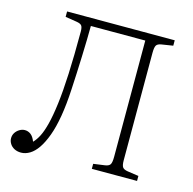

<svg xmlns="http://www.w3.org/2000/svg" viewBox="-105 -809 932 927"><g transform="rotate(15 361.0 -345.0)"><path d="M79 13Q60 13 45.5 5.5Q31 -2 23 -15Q15 -28 15 -42Q15 -57 22.5 -69Q30 -81 43 -89Q56 -97 70 -97Q86 -97 99.5 -87Q113 -77 122 -53Q137 -68 149.5 -92.5Q162 -117 172.5 -158Q183 -199 191 -262Q199 -325 203 -414.5Q207 -504 207 -626Q207 -648 200.5 -656Q194 -664 175 -667L118 -676V-703H656V-676L599 -667Q580 -664 574 -654Q568 -644 568 -616V-80Q568 -55 574.5 -45.5Q581 -36 601 -33L656 -25V0H430V-25L488 -33Q507 -36 513 -46Q519 -56 519 -84V-665H247Q247 -636 246 -596Q245 -556 243.5 -512Q242 -468 240 -425Q238 -382 236 -346Q232 -269 222 -210Q212 -151 196.5 -109Q181 -67 162.5 -40Q144 -13 122.5 0Q101 13 79 13Z"/></g></svg>

Font: Literata 18pt ExtraLight
Style: Regular
Weight: 250
Designer: Latin by Veronika Burian and Jose Scaglione. Greek by Irene Vlachou. Cyrillic by Vera Evstafieva.
Foundry: TypeTogether
Version: Version 3.103;gftools[0.9.29]